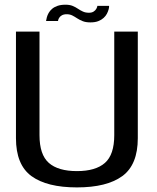

<svg xmlns="http://www.w3.org/2000/svg" viewBox="-20 -812 684 836"><path d="M315 4Q445 4 512.5 -45.2Q580 -94.5 580 -210.5V-674.5H477.5V-223.5Q477.5 -138.5 437 -102.8Q396.5 -67 315 -67Q233 -67 192.5 -102.8Q152 -138.5 152 -223.5V-674.5H49.5V-210.5Q49.5 -94.5 117 -45.2Q184.5 4 315 4ZM373.5 -714.5Q394 -714.5 408 -720Q422 -725.5 431.2 -734Q440.5 -742.5 445.5 -752.2Q450.5 -762 453 -771.2Q455.5 -780.5 455 -786.5H404Q403.5 -781 399.5 -773.8Q395.5 -766.5 387.5 -761.5Q379.5 -756.5 367.5 -756.5Q352 -756.5 340.8 -761.8Q329.5 -767 319.2 -774Q309 -781 296.5 -786.2Q284 -791.5 265 -791.5Q245 -791.5 230.5 -786.5Q216 -781.5 206.5 -773.2Q197 -765 191.8 -755.5Q186.5 -746 184 -736.8Q181.5 -727.5 180.5 -720.5H232.5Q233 -726.5 237 -733.5Q241 -740.5 249.2 -745.2Q257.5 -750 270.5 -750Q284 -750 294.5 -744.8Q305 -739.5 315.5 -732.5Q326 -725.5 339.8 -720Q353.5 -714.5 373.5 -714.5Z"/></svg>

Font: Anybody Thin
Style: Regular
Weight: 400
Version: Version 1.113;gftools[0.9.25]